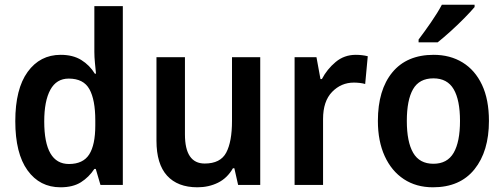

<svg xmlns="http://www.w3.org/2000/svg" viewBox="-20 -786 2143 816"><path d="M237 10Q149 10 97 -62Q45 -134 45 -271Q45 -408 97.5 -480.5Q150 -553 238 -553Q290 -553 325.5 -531Q361 -509 383 -473H388Q386 -493 383.5 -518.5Q381 -544 381 -566V-760H502V0H407L387 -68H381Q358 -33 324 -11.5Q290 10 237 10ZM273 -89Q333 -89 359 -129.5Q385 -170 385 -253V-274Q385 -362 360 -407Q335 -452 272 -452Q220 -452 194 -404.5Q168 -357 168 -270Q168 -89 273 -89Z M1086 -543V0H992L976 -71H970Q946 -29 906.5 -9.5Q867 10 819 10Q735 10 690 -39.5Q645 -89 645 -188V-543H766V-215Q766 -91 850 -91Q917 -91 941.5 -137.5Q966 -184 966 -272V-543Z M1492 -553Q1519 -553 1543 -547L1532 -429Q1522 -432 1509 -433.5Q1496 -435 1484 -435Q1430 -435 1391.5 -395.5Q1353 -356 1353 -280V0H1232V-543H1325L1342 -450H1348Q1370 -492 1406.5 -522.5Q1443 -553 1492 -553Z M2058 -272Q2058 -143 1996.5 -66.5Q1935 10 1820 10Q1749 10 1696.5 -24.5Q1644 -59 1615 -122.5Q1586 -186 1586 -272Q1586 -404 1647.5 -478.5Q1709 -553 1823 -553Q1893 -553 1946 -520.5Q1999 -488 2028.5 -425.5Q2058 -363 2058 -272ZM1709 -272Q1709 -183 1736 -136.5Q1763 -90 1822 -90Q1881 -90 1908 -136.5Q1935 -183 1935 -272Q1935 -361 1908 -407Q1881 -453 1822 -453Q1762 -453 1735.5 -407Q1709 -361 1709 -272ZM1997 -756Q1981 -737 1953.5 -709Q1926 -681 1895 -653Q1864 -625 1840 -606H1759V-618Q1784 -651 1812 -691.5Q1840 -732 1858 -766H1997Z"/></svg>

Font: Noto Sans Arabic UI SmCn SmBd
Style: Regular
Weight: 600
Width: 4
Designer: Monotype Design Team, Nadine Chahine and Nizar Qandah
Foundry: Monotype Imaging Inc.
Version: Version 2.010; ttfautohint (v1.8.4.7-5d5b)